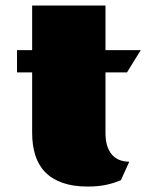

<svg xmlns="http://www.w3.org/2000/svg" viewBox="-20 -665 539 694"><path d="M96.2 -403.3H41.5V-483.9H96.2V-645H361.3V-483.9H488.8L439 -403.3H361.3V-184.1Q361.3 -134.3 383.5 -107.4Q405.8 -80.6 447.3 -80.6L417 -13.7Q391.6 -2.9 363 3.2Q334.5 9.3 296.9 9.3Q244.1 9.3 206.1 -4.2Q168 -17.6 143.6 -42.5Q119.1 -67.4 107.7 -103.5Q96.2 -139.6 96.2 -185.1Z"/></svg>

Font: Poller One
Style: Regular
Weight: 400
Designer: Yvonne Schttler
Foundry: Yvonne Schttler
Version: Version 1.002